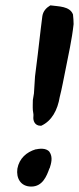

<svg xmlns="http://www.w3.org/2000/svg" viewBox="-20 -719 291 707"><path d="M136 -660 130 -612 119 -518 109 -438 105 -375 101 -351C101 -339 100 -326 101 -313C102 -303 104 -298 103 -291V-290C101 -275 108 -256 129 -256H132C171 -274 192 -314 200 -362C208 -393 214 -427 221 -461C232 -517 245 -574 251 -630V-631C251 -643 250 -653 249 -663V-665C238 -697 194 -695 168 -699H165C150 -690 139 -678 136 -660ZM44 -98C39 -63 56 -32 95 -32C137 -32 152 -71 162 -99L163 -100C168 -116 176 -140 162 -160C149 -176 122 -171 112 -169H111C78 -159 51 -136 44 -98Z"/></svg>

Font: Vapor
Style: BdObl
Weight: 700
Foundry: Cannot Into Space Fonts
Version: Version 0.179